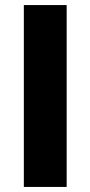

<svg xmlns="http://www.w3.org/2000/svg" viewBox="-20 -733 354 753"><path d="M73.5 0Q73.5 -57.5 73.5 -111.5Q73.5 -165.5 73.5 -232.5V-474.5Q73.5 -543.5 73.5 -599Q73.5 -654.5 73.5 -713H241.5Q241.5 -654.5 241.5 -599Q241.5 -543.5 241.5 -474.5V-232.5Q241.5 -165.5 241.5 -111.5Q241.5 -57.5 241.5 0Z"/></svg>

Font: Commissioner Thin
Style: Bold
Weight: 700
Version: Version 1.001;gftools[0.9.23]